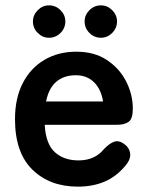

<svg xmlns="http://www.w3.org/2000/svg" viewBox="-20 -686 561 717"><path d="M271 11Q166 11 101 -52.5Q36 -116 36 -241Q36 -319 65 -375.5Q94 -432 146 -462.5Q198 -493 265 -493Q332 -493 379 -462Q426 -431 451 -382Q476 -333 476 -280Q476 -243 461 -231.5Q446 -220 417 -220H147Q151 -148 185 -117.5Q219 -87 273 -87Q334 -87 368 -129Q388 -150 405.5 -156.5Q423 -163 443 -149Q463 -135 466 -113Q469 -91 448 -67Q414 -26 370 -7.5Q326 11 271 11ZM152 -307H365Q357 -354 330.5 -379.5Q304 -405 263 -405Q219 -405 190.5 -381Q162 -357 152 -307ZM357 -545Q332 -545 314 -563Q296 -581 296 -606Q296 -630 314 -648Q332 -666 357 -666Q381 -666 399 -648Q417 -630 417 -606Q417 -581 399 -563Q381 -545 357 -545ZM163 -545Q139 -545 121 -563Q103 -581 103 -606Q103 -630 121 -648Q139 -666 163 -666Q188 -666 206 -648Q224 -630 224 -606Q224 -581 206 -563Q188 -545 163 -545Z"/></svg>

Font: Zen Maru Gothic
Style: Bold
Weight: 700
Designer: Yoshimichi Ohira
Foundry: Positype
Version: Version 1.001